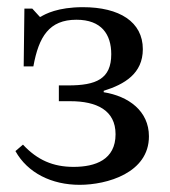

<svg xmlns="http://www.w3.org/2000/svg" viewBox="-20 -505 475 535"><path d="M202 10C278 10 395 -23 395 -125C395 -196 338 -237 269 -248V-252C327 -270 378 -300 378 -368C378 -444 313 -485 211 -485C141 -485 106 -466 93 -458H91L70 -481H48L46 -320H73C88 -403 117 -450 193 -450C263 -450 290 -409 290 -354C290 -285 248 -267 170 -267H144V-223H176C249 -223 302 -198 302 -131C302 -60 246 -40 185 -40C128 -40 84 -59 44 -102L23 -84C57 -23 124 10 202 10Z"/></svg>

Font: STIX Two Text
Style: Regular
Weight: 400
Designer: Ross Mills, John Hudson & Paul Hanslow, Tiro Typeworks Ltd; with prior portions MicroPress Inc., and Coen Hoffman.
Foundry: Tiro Typeworks Ltd
Version: Version 2.13 b171